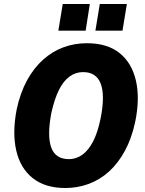

<svg xmlns="http://www.w3.org/2000/svg" viewBox="-20 -933 730 964"><path d="M308 11Q207 11 144.5 -38.5Q82 -88 61.5 -177.5Q41 -267 64 -385Q82 -468 116 -530Q150 -592 196.5 -633.5Q243 -675 298.5 -695.5Q354 -716 416 -716Q519 -716 580.5 -666.5Q642 -617 662.5 -528Q683 -439 659 -322Q641 -238 607 -175.5Q573 -113 527 -71.5Q481 -30 425 -9.5Q369 11 308 11ZM326 -134Q363 -134 394 -156.5Q425 -179 448 -224Q471 -269 485 -338Q508 -453 486 -512Q464 -571 397 -571Q360 -571 329.5 -549Q299 -527 276.5 -482.5Q254 -438 238 -367Q216 -252 237 -193Q258 -134 326 -134ZM459 -779 481 -913H617L595 -779ZM273 -779 295 -913H431L410 -779Z"/></svg>

Font: Nunito Sans 10pt Condensed Black
Style: Italic
Weight: 900
Width: 3
Italic angle: -9°
Designer: Vernon Adams
Foundry: Vernon Adams
Version: Version 3.101;gftools[0.9.27]